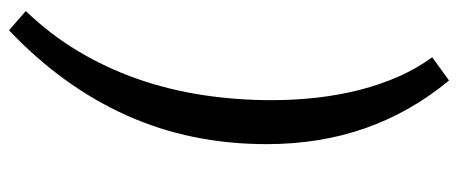

<svg xmlns="http://www.w3.org/2000/svg" viewBox="-314 -516 1012 424"><g transform="rotate(90 192.0 -304.0)"><path d="M4.4 145Q55.7 91.8 92.8 29.8Q129.9 -32.2 154.1 -101.1Q178.2 -169.9 189.7 -244.6Q201.2 -319.3 201.2 -397.9Q201.2 -449.2 195.6 -498.5Q189.9 -547.9 178.2 -593.3Q166.5 -638.7 148.7 -679Q130.9 -719.2 106.4 -752.4L157.7 -789.6Q227.5 -705.6 262.9 -605.2Q298.3 -504.9 298.3 -386.7Q298.3 -218.8 234.6 -77.1Q170.9 64.5 46.9 182.1Z"/></g></svg>

Font: Proza Libre
Style: Italic
Weight: 400
Designer: Jasper de Waard
Foundry: Jasper de Waard
Version: Version 1.000; ttfautohint (v1.4.1.8-43bc)